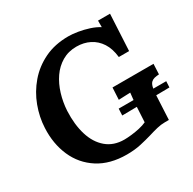

<svg xmlns="http://www.w3.org/2000/svg" viewBox="-160 -883 1075 1067"><g transform="rotate(-30 378.0 -350.0)"><path d="M753 -228 751 -189 446 -185 448 -228ZM361 16Q253 16 179 -31.5Q105 -79 69.5 -160Q34 -241 39 -340Q42 -408 67 -475Q92 -542 138.5 -596.5Q185 -651 252 -683.5Q319 -716 406 -716Q432 -716 466 -710.5Q500 -705 534 -694Q568 -683 593 -667V-709H670L658 -476H592Q586 -532 562 -569Q538 -606 500.5 -625Q463 -644 416 -644Q364 -644 323.5 -620Q283 -596 255.5 -556Q228 -516 212.5 -465Q197 -414 194 -360Q190 -274 210.5 -207Q231 -140 276.5 -101.5Q322 -63 390 -63Q409 -63 436 -66Q463 -69 489.5 -75Q516 -81 535 -90L540 -183Q542 -210 544 -235Q546 -260 548 -273Q532 -272 508 -271.5Q484 -271 473 -270L477 -347H740L737 -281Q720 -280 707.5 -277Q695 -274 686 -265.5Q677 -257 672.5 -240Q668 -223 666 -194L658 -34H633Q607 -34 580.5 -27.5Q554 -21 525 -12Q491 -2 451 7Q411 16 361 16Z"/></g></svg>

Font: Lora
Style: Bold Italic
Weight: 700
Italic angle: -3°
Designer: Olga Karpushina, Alexei Vanyashin (Cyrillic)
Foundry: Cyreal
Version: Version 3.004